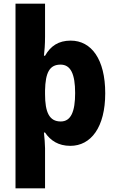

<svg xmlns="http://www.w3.org/2000/svg" viewBox="-20 -780 631 1040"><path d="M550 -275C550 -459 475 -560 363 -560C297 -560 254 -531 224 -478H218C221 -503 224 -539 224 -581V-760H64V240H224V23C224 2 221 -33 218 -62H224C253 -19 296 10 361 10C473 10 550 -91 550 -275ZM387 -276C387 -177 365 -122 309 -122C247 -122 224 -172 224 -270V-290C226 -386 248 -430 308 -430C363 -430 387 -379 387 -276Z"/></svg>

Font: Noto Sans Lao Looped SemiCondensed ExtraBold
Style: Regular
Weight: 800
Width: 4
Designer: Mark Frömberg, Ben Mitchell
Foundry: The Fontpad Ltd
Version: Version 1.002